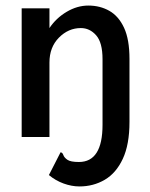

<svg xmlns="http://www.w3.org/2000/svg" viewBox="-20 -493 540 691"><path d="M266 178Q238 178 209 167.5Q180 157 156 137L198 55Q205 56 208 65Q211 74 222.5 82Q234 90 264 90Q349 90 349 -44V-280Q349 -340 326 -366Q303 -392 271 -392Q226 -392 192 -357.5Q158 -323 158 -268V0H58V-463H158V-392Q182 -428 220 -450.5Q258 -473 298 -473Q340 -473 373.5 -454Q407 -435 426.5 -393Q446 -351 446 -281V-54Q446 27 422 78.5Q398 130 357 154Q316 178 266 178Z"/></svg>

Font: Inconsolata SemiBold
Style: Regular
Weight: 600
Monospace: yes
Designer: Raph Levien, Cyreal, Brenton Simpson
Foundry: Raph Levien, Cyreal, Google
Version: Version 3.100; ttfautohint (v1.8.4.7-5d5b)